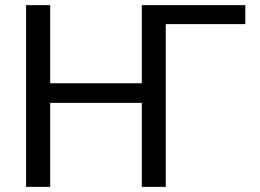

<svg xmlns="http://www.w3.org/2000/svg" viewBox="-20 -731 1016 751"><path d="M176.3 -405.3H534.7V-710.9H939.5V-636.7H628.4V0H534.7V-328.6H176.3V0H82V-710.9H176.3Z"/></svg>

Font: Roboto-o
Style: o-Regular
Weight: 400
Designer: Google
Version: Version 2.134; 2016; ttfautohint (v1.6)